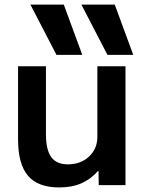

<svg xmlns="http://www.w3.org/2000/svg" viewBox="-20 -810 642 840"><path d="M59 -200V-520H181V-223Q181 -155 204 -123Q227 -91 277 -91Q333 -91 369.5 -125Q406 -159 406 -212V-520H529V0H412L411 -62H409Q377 -26 336 -8Q295 10 239 10Q146 10 102.5 -41Q59 -92 59 -200ZM113 -790H259L340 -570H227ZM482 -790 563 -570H450L336 -790Z"/></svg>

Font: Enso SemiBold
Style: Regular
Weight: 600
Designer: Coji Morishita
Foundry: UNDERFOREST DESIGN
Version: Version 1.000